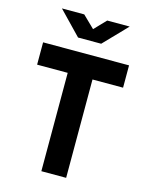

<svg xmlns="http://www.w3.org/2000/svg" viewBox="-137 -1036 874 1122"><g transform="rotate(15 300.0 -475.0)"><path d="M225 0V-595H40V-730H560V-595H375V0ZM230 -810 95 -950H230L302 -880L369 -950H505L370 -810Z"/></g></svg>

Font: NKDuy Mono ExtraBold
Style: Regular
Weight: 800
Monospace: yes
Designer: NKDuy
Foundry: NKDuy
Version: Version 2.251; ttfautohint (v1.8.4.7-5d5b)